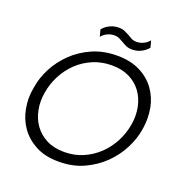

<svg xmlns="http://www.w3.org/2000/svg" viewBox="-160 -1067 1187 1229"><g transform="rotate(20 433.5 -452.0)"><path d="M372 17Q277 17 212.5 -18Q148 -53 110 -107.5Q72 -162 60 -229Q53 -265 53 -300Q53 -329 58 -358L61 -376Q71 -443 105.5 -509.5Q140 -576 195.5 -629.5Q251 -683 326 -716Q401 -749 494 -749Q586 -749 650.5 -716Q715 -683 753.5 -629.5Q792 -576 805 -510Q812 -472 812 -434Q812 -405 808 -376L805 -357Q795 -294 761.5 -228Q728 -162 673 -107.5Q618 -53 542.5 -18Q467 17 372 17ZM383 -53Q453 -53 512 -79Q571 -105 616 -148.5Q661 -192 690 -248.5Q719 -305 729 -366Q734 -396 734 -425Q734 -456 728 -486Q716 -543 684.5 -586Q653 -629 602.5 -654Q552 -679 483 -679Q414 -679 355 -654Q296 -629 251 -586Q206 -543 176.5 -486Q147 -429 137 -366Q132 -337 132 -309Q132 -278 138 -249Q149 -192 180.5 -148.5Q212 -105 262.5 -79Q313 -53 383 -53ZM568 -818Q543 -818 526.5 -825.5Q510 -833 496 -842Q481 -850 466.5 -857.5Q452 -865 431 -865Q408 -865 385.5 -854.5Q363 -844 346 -824L334 -870Q351 -892 379.5 -906.5Q408 -921 441 -921Q466 -921 483 -913.5Q500 -906 514 -898Q528 -889 542.5 -881.5Q557 -874 578 -874Q601 -874 623.5 -884.5Q646 -895 663 -915L675 -869Q657 -847 629 -832.5Q601 -818 568 -818Z"/></g></svg>

Font: Sora Light
Style: Italic
Weight: 300
Designer: Jonathan Barnbrook, Juli√°n Moncada
Version: Version 1.000